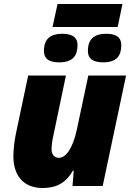

<svg xmlns="http://www.w3.org/2000/svg" viewBox="-20 -931 662 961"><path d="M243 -796H569L593 -911H268ZM277 -619C345 -619 368 -653 368 -705C368 -753 328 -762 291 -762C234 -762 200 -737 200 -677C200 -631 233 -619 277 -619ZM497 -619C565 -619 587 -653 587 -705C587 -753 548 -762 511 -762C454 -762 420 -737 420 -677C420 -631 453 -619 497 -619ZM193 10C263 10 309 -15 345 -77H349L343 0H494L611 -553H422L365 -284C344 -185 308 -141 275 -141C255 -141 238 -155 238 -183C238 -206 243 -235 247 -252L310 -553H121L59 -259C52 -224 47 -184 47 -147C47 -62 90 10 193 10Z"/></svg>

Font: Noto Sans Black
Style: Italic
Weight: 900
Italic angle: -12°
Designer: Monotype Design Team
Foundry: Monotype Imaging Inc.
Version: Version 2.013